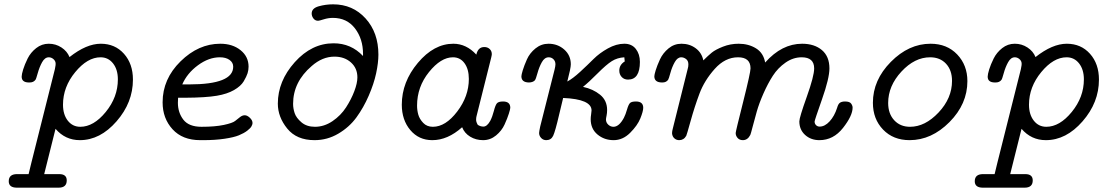

<svg xmlns="http://www.w3.org/2000/svg" viewBox="-20 -636 5059 878"><path d="M20 192.9Q20 159.7 59.1 160.2H110.8L123 109.9L231 -319.8Q235.8 -340.8 233.9 -350.1Q231.9 -359.9 222.9 -366.9Q213.9 -374 203.1 -374Q185.1 -374 172.6 -351.6Q160.2 -329.1 152.6 -301.5Q145 -273.9 142.1 -271Q133.3 -258.8 115.2 -258.8H112.8Q78.6 -258.8 79.1 -286.1Q79.1 -295.9 85.9 -318.4Q92.8 -340.8 106.4 -368.4Q120.1 -396 145.5 -416Q170.9 -436 202.9 -436Q234.9 -436 261 -418.9Q287.1 -401.9 297.9 -375Q375 -436 440.9 -436Q505.9 -436 546.9 -390.1Q587.9 -344.2 587.9 -272Q587.9 -167 512.9 -81.1Q438 4.9 345.2 4.9Q278.3 4.9 233.9 -46.9L182.1 160.2H251Q285.2 160.2 285.2 189Q285.2 222.2 248 222.2H56.2Q20 221.7 20 192.9ZM268.1 -157.2Q268.1 -112.3 290 -84.2Q312 -56.2 347.2 -56.2Q408.2 -56.2 463.6 -124Q519 -191.9 519 -272.9Q519 -317.9 497.1 -345.9Q475.1 -374 439.9 -374Q379.9 -374 324 -306.2Q268.1 -238.3 268.1 -157.2Z M723.6 -168Q723.6 -274.9 805.7 -355.5Q887.7 -436 987.3 -436Q1043.5 -436 1080.1 -406.5Q1116.7 -377 1116.7 -331.1Q1116.7 -315.9 1112.1 -301Q1107.4 -286.1 1094.5 -264.2Q1081.5 -242.2 1050 -224.1Q1018.6 -206.1 971.7 -198.2Q920.9 -189.5 825.7 -189H794.4Q793.5 -181.2 793.5 -166Q793.5 -121.1 818.6 -88.6Q843.8 -56.2 901.4 -56.2Q963.4 -56.2 1003.4 -64.7Q1043.5 -73.2 1055.4 -83Q1067.4 -92.8 1077.9 -100.8Q1088.4 -108.9 1099.4 -108.9Q1110.4 -108.9 1122.6 -97.4Q1134.8 -85.9 1134.8 -73.2Q1134.8 -67.4 1130.1 -58.6Q1125.5 -49.8 1110.6 -38.3Q1095.7 -26.9 1072.5 -17.3Q1049.3 -7.8 1006.8 -1.5Q964.4 4.9 909.7 4.9H895.5Q814.5 4.9 769 -44.9Q723.6 -94.7 723.6 -168ZM813.5 -250H844.7Q1046.9 -250 1046.4 -331.1Q1046.4 -350.1 1029.5 -362.1Q1012.7 -374 985.4 -374Q934.6 -374 885 -337.4Q835.4 -300.8 813.5 -250Z M1250.5 -162.1Q1250.5 -265.1 1327.9 -351.6Q1405.3 -438 1505.4 -438Q1585.4 -438 1640.1 -379.9V-389.2Q1640.1 -458 1603.3 -506.1Q1566.4 -554.2 1502.4 -554.2Q1481.4 -554.2 1460.4 -547.6Q1439.5 -541 1434.6 -541Q1421.4 -541 1413.3 -551.5Q1405.3 -562 1405.3 -574.2Q1405.3 -598.1 1437.3 -607.2Q1469.2 -616.2 1503.4 -616.2Q1593.3 -616.2 1651.9 -551.5Q1710.4 -486.8 1710.4 -386.2Q1710.4 -349.1 1700 -300.5Q1689.5 -252 1666 -198Q1642.6 -144 1609.9 -99.1Q1577.1 -54.2 1526.9 -24.7Q1476.6 4.9 1418.5 4.9Q1336.4 4.9 1293.5 -48.1Q1250.5 -101.1 1250.5 -162.1ZM1320.3 -161.1Q1320.3 -140.1 1327.4 -118.7Q1334.5 -97.2 1358.4 -76.7Q1382.3 -56.2 1420.4 -56.2Q1462.4 -56.2 1500.5 -82Q1538.6 -107.9 1562.5 -145Q1586.4 -182.1 1600.3 -219Q1614.3 -255.9 1614.3 -282.2Q1614.3 -324.2 1584.7 -350.6Q1555.2 -377 1509.3 -377Q1454.1 -377 1405.3 -334Q1320.3 -261.2 1320.3 -161.1Z M1817.4 -157.2Q1817.4 -261.2 1890.9 -348.6Q1964.4 -436 2053.2 -436Q2112.3 -436 2158.2 -386.2Q2166 -421.4 2195.3 -420.9Q2209.5 -420.9 2219.2 -411.9Q2229 -402.8 2229 -388.2Q2229 -384.3 2226.1 -372.1L2159.2 -105Q2157.2 -98.1 2157.2 -88.1Q2157.2 -78.1 2165 -64.9Q2177.2 -57.1 2190.4 -57.1Q2207.5 -57.1 2222.2 -84Q2231.9 -103 2238.5 -128.9Q2245.1 -154.8 2252.2 -163.3Q2259.3 -171.9 2280.3 -171.9Q2313.5 -171.9 2313.5 -143.1Q2313.5 -137.2 2306.9 -116.2Q2300.3 -95.2 2287.4 -66.7Q2274.4 -38.1 2248.3 -16.6Q2222.2 4.9 2189.2 4.9Q2156.2 4.9 2130.1 -11Q2104 -26.9 2093.3 -54.2Q2027.3 4.9 1957 4.9Q1895 4.9 1856.2 -41.3Q1817.4 -87.4 1817.4 -157.2ZM1887.2 -152.8Q1887.2 -131.8 1892.8 -111.8Q1898.4 -91.8 1915.3 -74Q1932.1 -56.2 1959.5 -56.2Q2017.6 -56.2 2070.8 -126Q2124 -195.8 2124 -274.9Q2124 -319.8 2104.2 -346.9Q2084.5 -374 2051.3 -374Q1996.1 -374 1941.7 -306.4Q1887.2 -238.8 1887.2 -152.8Z M2364.3 -287.1Q2364.3 -293.9 2370.6 -314.9Q2377 -335.9 2389.6 -364.5Q2402.3 -393.1 2428.7 -414.6Q2455.1 -436 2488.3 -436Q2530.3 -436 2560.3 -409.4Q2590.3 -382.8 2590.3 -341.8Q2590.3 -324.7 2574.2 -263.2Q2599.1 -276.4 2633.1 -307.6Q2667 -338.9 2694.1 -366Q2721.2 -393.1 2759.8 -414.6Q2798.3 -436 2835 -436Q2869.1 -436 2887.7 -412.1Q2906.2 -388.2 2906.2 -353Q2906.2 -272 2852.1 -272Q2834 -272 2823 -283.9Q2812 -295.9 2812 -313Q2812 -339.8 2836.9 -355L2835 -374Q2802.7 -372.1 2777.8 -356.4Q2752.9 -340.8 2712.6 -300.3Q2672.4 -259.8 2646 -238.8Q2691.9 -229 2724.1 -202.9Q2756.3 -176.8 2756.3 -132.8Q2756.3 -119.6 2753.7 -106.9Q2751 -94.2 2751 -89.8Q2751 -75.7 2761.5 -65.9Q2772 -56.2 2785.2 -56.2Q2811 -56.2 2833 -97.2Q2840.8 -112.3 2847.4 -135.3Q2854 -158.2 2861.1 -165Q2868.2 -171.9 2888.2 -171.9Q2921.4 -171.9 2921.4 -143.1Q2921.4 -127 2908.2 -94.5Q2895 -62 2861.6 -28.6Q2828.1 4.9 2786.1 4.9Q2743.2 4.9 2712.2 -21Q2681.2 -46.9 2681.2 -90.8Q2681.2 -100.6 2683.1 -112.8Q2685.1 -125 2685.1 -130.9Q2685.1 -182.6 2555.2 -188Q2548.3 -159.2 2537.1 -112.8Q2519 -34.7 2509.5 -14.9Q2500 4.9 2478 4.9Q2463.9 4.9 2454.6 -5.1Q2445.3 -15.1 2445.3 -27.8Q2445.3 -33.7 2450.2 -57.1L2516.1 -317.9Q2520 -334 2520 -341.8Q2520 -356 2511 -365Q2502 -374 2489.3 -374Q2470.2 -374 2457.8 -351.6Q2445.3 -329.1 2437.7 -301Q2430.2 -272.9 2425.3 -268.1Q2416.5 -259.3 2398.9 -258.8Q2364.3 -259.3 2364.3 -287.1Z M2972.2 -287.1Q2972.2 -293.9 2978.5 -314.9Q2984.9 -335.9 2998 -364.5Q3011.2 -393.1 3037.1 -414.6Q3063 -436 3096.2 -436Q3133.3 -436 3161.1 -415.5Q3189 -395 3196.3 -359.9Q3218.3 -381.8 3235.1 -395.5Q3252 -409.2 3285.9 -422.6Q3319.8 -436 3357.9 -436Q3402.8 -436 3437 -415Q3471.2 -394 3479 -350.1Q3555.2 -436 3647.9 -436Q3704.1 -436 3738.5 -407Q3772.9 -377.9 3772.9 -323.2Q3772.9 -278.3 3739 -182.1Q3705.1 -85.9 3705.1 -80.1Q3705.1 -70.3 3711.7 -63.7Q3718.3 -57.1 3728 -57.1Q3752 -57.1 3773.9 -81.1Q3795.9 -105 3808.1 -143.1Q3813 -161.1 3821.5 -166.5Q3830.1 -171.9 3844.2 -171.9Q3865.2 -171.9 3872.1 -162.4Q3878.9 -152.8 3878.9 -144Q3878.9 -106.9 3835 -51Q3791 4.9 3727.1 4.9Q3688 4.9 3661.6 -19Q3635.3 -43 3635.3 -81.1Q3635.3 -98.1 3669.2 -193.1Q3703.1 -288.1 3703.1 -323.2Q3703.1 -374 3646 -374Q3606.9 -374 3572 -349.6Q3537.1 -325.2 3514.2 -289.6Q3491.2 -253.9 3471.2 -208.5Q3451.2 -163.1 3440.7 -126Q3430.2 -88.9 3421.6 -55.9Q3413.1 -22.9 3411.1 -19Q3398.9 4.9 3377 4.9Q3361.8 4.9 3353 -5.1Q3344.2 -15.1 3344.2 -27.8Q3344.2 -34.7 3378.2 -169.4Q3412.1 -304.2 3412.1 -323.2Q3412.1 -374 3355 -374Q3295.9 -374 3248.5 -321Q3201.2 -268.1 3178.7 -208Q3156.2 -147.9 3138.2 -83Q3120.1 -18.1 3118.2 -15.1Q3106.9 4.9 3085.9 4.9Q3072.8 4.9 3063.5 -3.7Q3054.2 -12.2 3053.2 -26.9Q3053.2 -35.6 3057.1 -49.8L3125 -321.8Q3127.9 -330.6 3127.9 -341.8Q3127.9 -357.9 3117.4 -366Q3106.9 -374 3095.2 -374Q3078.1 -374 3065.7 -352.1Q3053.2 -330.1 3045.7 -302.5Q3038.1 -274.9 3035.2 -271Q3026.4 -258.8 3009.3 -258.8H3006.8Q2972.2 -259.3 2972.2 -287.1Z M3971.7 -166Q3971.7 -270 4053.7 -353Q4135.7 -436 4235.4 -436Q4310.5 -436 4357.2 -387Q4403.8 -337.9 4403.8 -265.1Q4403.8 -160.2 4321.8 -77.6Q4239.7 4.9 4139.6 4.9Q4064.5 4.9 4018.1 -43.5Q3971.7 -91.8 3971.7 -166ZM4041.5 -165Q4041.5 -116.2 4069.1 -86.2Q4096.7 -56.2 4141.6 -56.2Q4210.4 -56.2 4272 -121.6Q4333.5 -187 4333.5 -266.1Q4333.5 -314.9 4306.2 -344.5Q4278.8 -374 4233.4 -374Q4162.6 -374 4102.1 -308.6Q4041.5 -243.2 4041.5 -165Z M4437.5 192.9Q4437.5 159.7 4476.6 160.2H4528.3L4540.5 109.9L4648.4 -319.8Q4653.3 -340.8 4651.4 -350.1Q4649.4 -359.9 4640.4 -366.9Q4631.3 -374 4620.6 -374Q4602.5 -374 4590.1 -351.6Q4577.6 -329.1 4570.1 -301.5Q4562.5 -273.9 4559.6 -271Q4550.8 -258.8 4532.7 -258.8H4530.3Q4496.1 -258.8 4496.6 -286.1Q4496.6 -295.9 4503.4 -318.4Q4510.3 -340.8 4523.9 -368.4Q4537.6 -396 4563 -416Q4588.4 -436 4620.4 -436Q4652.3 -436 4678.5 -418.9Q4704.6 -401.9 4715.3 -375Q4792.5 -436 4858.4 -436Q4923.3 -436 4964.4 -390.1Q5005.4 -344.2 5005.4 -272Q5005.4 -167 4930.4 -81.1Q4855.5 4.9 4762.7 4.9Q4695.8 4.9 4651.4 -46.9L4599.6 160.2H4668.5Q4702.6 160.2 4702.6 189Q4702.6 222.2 4665.5 222.2H4473.6Q4437.5 221.7 4437.5 192.9ZM4685.5 -157.2Q4685.5 -112.3 4707.5 -84.2Q4729.5 -56.2 4764.6 -56.2Q4825.7 -56.2 4881.1 -124Q4936.5 -191.9 4936.5 -272.9Q4936.5 -317.9 4914.6 -345.9Q4892.6 -374 4857.4 -374Q4797.4 -374 4741.5 -306.2Q4685.5 -238.3 4685.5 -157.2Z"/></svg>

Font: CMU Typewriter Text Variable Width
Style: Italic
Weight: 500
Italic angle: -14.04°
Version: Version 0.7.0